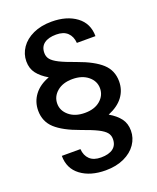

<svg xmlns="http://www.w3.org/2000/svg" viewBox="-164 -797 906 1106"><g transform="rotate(-20 289.0 -244.0)"><path d="M504 46Q504 91 478 129Q452 167 403.5 189.5Q355 212 290 212Q197 212 138.5 168.5Q80 125 80 47H194Q197 87 221 110Q245 133 290 133Q338 133 364 113.5Q390 94 390 56Q390 33 376.5 16.5Q363 0 330.5 -16.5Q298 -33 233 -56Q135 -91 88 -134Q41 -177 41 -244Q41 -298 72.5 -340Q104 -382 164 -404Q121 -429 97.5 -459.5Q74 -490 74 -534Q74 -579 100 -617Q126 -655 174.5 -677.5Q223 -700 288 -700Q381 -700 439.5 -656.5Q498 -613 498 -535H384Q381 -575 357 -598Q333 -621 288 -621Q240 -621 214 -601.5Q188 -582 188 -544Q188 -521 201.5 -504.5Q215 -488 247.5 -471.5Q280 -455 345 -432Q443 -397 490 -354Q537 -311 537 -244Q537 -191 506.5 -150Q476 -109 415 -84Q458 -59 481 -28.5Q504 2 504 46ZM291 -140Q350 -140 385 -170Q420 -200 420 -244Q420 -288 383.5 -318Q347 -348 288 -348Q229 -348 193.5 -318Q158 -288 158 -244Q158 -201 194.5 -170.5Q231 -140 291 -140Z"/></g></svg>

Font: IBM-Poppins
Style: Poppins-Medium
Weight: 500
Designer: Mike Abbink, Paul van der Laan, Pieter van Rosmalen, Ben Mitchell, Mark Frömberg
Foundry: Bold Monday
Version: Version 1.1